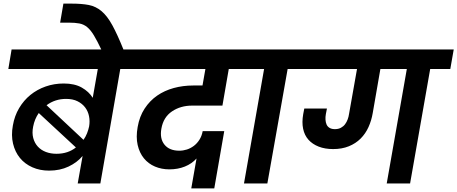

<svg xmlns="http://www.w3.org/2000/svg" viewBox="-20 -1013 2525 1060"><path d="M436 -152Q406 -116 358.5 -93.5Q311 -71 251 -71Q200 -71 158.5 -89.5Q117 -108 90 -141Q63 -174 52 -220Q41 -266 51 -320Q60 -373 85.5 -416Q111 -459 148 -489Q185 -519 232 -535.5Q279 -552 332 -552Q392 -552 431.5 -529.5Q471 -507 492 -473L520 -632H26L44 -740H774L755 -632H644L534 0H409ZM345 -467Q284 -467 237 -432L441 -241Q453 -258 460.5 -277Q468 -296 472 -315Q477 -344 471.5 -371.5Q466 -399 450 -420Q434 -441 408 -454Q382 -467 345 -467ZM292 -164Q324 -164 351 -173Q378 -182 399 -199L194 -389Q171 -356 163 -314Q156 -279 163.5 -251Q171 -223 189 -203.5Q207 -184 233.5 -174Q260 -164 292 -164Z M541 -736Q517 -787 498.5 -817.5Q480 -848 461 -863.5Q442 -879 418 -883.5Q394 -888 360 -888H312L330 -993H376Q431 -993 470 -985.5Q509 -978 540.5 -951.5Q572 -925 600 -874Q628 -823 663 -736H541Z M736 -740H1387L1368 -632H1243L1208 -430H1041Q977 -430 929.5 -398Q882 -366 871 -303Q861 -248 888 -214.5Q915 -181 970 -181Q991 -181 1011.5 -187.5Q1032 -194 1050 -207.5Q1068 -221 1081 -241.5Q1094 -262 1099 -289H1218L1163 27H1036L1065 -138Q1039 -109 1000.5 -93.5Q962 -78 915 -78Q872 -78 835.5 -93.5Q799 -109 774.5 -139Q750 -169 740 -212.5Q730 -256 740 -312Q750 -370 778.5 -413.5Q807 -457 847.5 -485Q888 -513 939 -527Q990 -541 1047 -541H1098L1114 -632H716Z M1438 -632H1328L1346 -740H1697L1678 -632H1568L1456 0H1327Z M2226 -632H2080L2038 -390Q2031 -348 2014.5 -311.5Q1998 -275 1971 -248Q1944 -221 1906 -205.5Q1868 -190 1819 -190Q1774 -190 1739.5 -203.5Q1705 -217 1683 -241.5Q1661 -266 1653.5 -302Q1646 -338 1654 -383Q1656 -391 1657 -398.5Q1658 -406 1660 -414H1785L1779 -383Q1776 -367 1777 -352Q1778 -337 1783 -325.5Q1788 -314 1799.5 -307Q1811 -300 1829 -300Q1848 -300 1862 -307.5Q1876 -315 1885 -327Q1894 -339 1899.5 -354Q1905 -369 1907 -384L1951 -632H1637L1655 -740H2485L2466 -632H2355L2244 0H2115Z"/></svg>

Font: SVN-Poppins SemiBold
Style: Italic
Weight: 600
Italic angle: -10°
Designer: Ninad Kale (Devanagari), Jonny Pinhorn (Latin)
Foundry: Indian Type Foundry
Version: Version 3.002 2017; ttfautohint (v1.8.3)